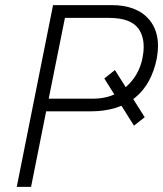

<svg xmlns="http://www.w3.org/2000/svg" viewBox="-20 -731 638 751"><path d="M504 -239.5 388 -424 429.5 -457 546 -272.5ZM101.5 0H45.5L187.5 -711H416.5Q515.5 -711 564 -654Q598 -612.5 598 -552Q598 -529 593.5 -503.5Q573 -401 507.5 -348.2Q442 -295.5 333.5 -295.5H160.5ZM343.5 -345Q420.5 -345 472 -390.2Q523.5 -435.5 537 -502.5Q542 -526.5 542 -547.5Q542 -590.5 521.5 -619Q491 -661 406.5 -661H234L170.5 -345Z"/></svg>

Font: Roberto Sans Light
Style: Italic
Weight: 300
Italic angle: -11°
Designer: Google
Version: Version 1.00;June 11, 2020;FontCreator 12.0.0.2522 64-bit; t